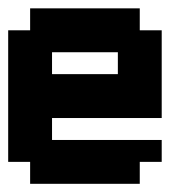

<svg xmlns="http://www.w3.org/2000/svg" viewBox="-20 -449 469 469"><path d="M321.4 -375H375V-160.7H107.1V-107.1H375V-53.6H321.4V0H53.6V-53.6H0V-375H53.6V-428.6H321.4ZM107.1 -321.4V-267.9H267.9V-321.4Z"/></svg>

Font: Jersey 10
Style: Regular
Weight: 400
Designer: Sarah Cadigan-Fried
Version: Version 1.000